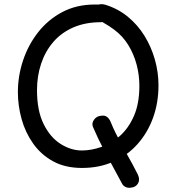

<svg xmlns="http://www.w3.org/2000/svg" viewBox="-20 -806 855 934"><path d="M472 -783Q491 -782 504.5 -771.5Q518 -761 518 -745Q518 -733 512.5 -722.5Q507 -712 497 -705.5Q487 -699 471 -698Q395 -698 336.5 -672.5Q278 -647 239 -601.5Q200 -556 180 -496Q160 -436 160 -367Q160 -268 192 -203Q224 -138 274.5 -106Q325 -74 378 -74Q424 -74 473 -91Q522 -108 564 -145.5Q606 -183 632 -243Q658 -303 658 -389Q658 -441 644.5 -492Q631 -543 604 -587Q577 -631 535 -662Q508 -682 486 -694Q464 -706 451 -718Q438 -730 438 -748Q438 -764 451.5 -777.5Q465 -791 492 -783Q554 -764 602 -724.5Q650 -685 683 -631.5Q716 -578 733.5 -516Q751 -454 751 -391Q751 -306 724.5 -233Q698 -160 649 -105Q600 -50 531.5 -19.5Q463 11 379 11Q297 11 238 -21.5Q179 -54 141 -108Q103 -162 85 -227Q67 -292 67 -358Q67 -436 92 -511.5Q117 -587 165 -648.5Q213 -710 282.5 -747Q352 -784 441 -784Q449 -784 457 -784Q465 -784 472 -783ZM432 -189Q425 -207 438 -224.5Q451 -242 473 -243Q487 -245 495.5 -240.5Q504 -236 510 -228Q516 -220 520 -209Q530 -184 542.5 -159Q555 -134 568.5 -108.5Q582 -83 596.5 -57.5Q611 -32 624.5 -7Q638 18 651 44Q662 69 651 87Q640 105 616 107Q602 109 590.5 103.5Q579 98 573 86Q559 60 544.5 33Q530 6 515 -21.5Q500 -49 485.5 -76.5Q471 -104 457.5 -132.5Q444 -161 432 -189Z"/></svg>

Font: Playpen Sans Hebrew
Style: Regular
Weight: 400
Designer: Tom Grace, Laura Meseguer, Veronika Burian, José Scaglione
Foundry: TypeTogether
Version: Version 2.000